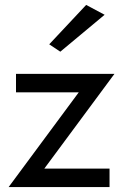

<svg xmlns="http://www.w3.org/2000/svg" viewBox="-20 -760 500 780"><path d="M300 -385H45V-460H445L160 -75H425V0H15ZM405 -700 225 -550 180 -580 330 -740Z"/></svg>

Font: jost-mod-400
Style: Regular
Weight: 400
Version: Version 3.200; ttfautohint (v0.97) -l 8 -r 50 -G 200 -x 14 -